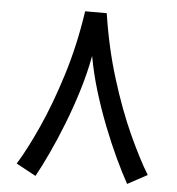

<svg xmlns="http://www.w3.org/2000/svg" viewBox="-49 -679 687 744"><g transform="rotate(5 294.5 -307.0)"><path d="M252.4 -632.8Q232.9 -500 196 -382.1Q159.2 -264.2 117.2 -171.6Q75.2 -79.1 39.6 -22L116.2 19.5Q138.2 -20 163.8 -75Q189.5 -129.9 214.8 -194.6Q240.2 -259.3 261.2 -327.9Q282.2 -396.5 294.4 -462.9Q306.2 -396.5 327.1 -327.9Q348.1 -259.3 373.5 -194.6Q398.9 -129.9 424.8 -75Q450.7 -20 472.7 19.5L549.3 -22Q514.2 -79.1 471.9 -171.6Q429.7 -264.2 393.1 -382.1Q356.4 -500 336.4 -632.8Z"/></g></svg>

Font: Vazirmatn RD NL
Style: Regular
Weight: 400
Designer: Saber Rastikerdar
Foundry: Saber Rastikerdar
Version: Version 32.101